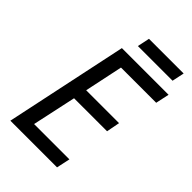

<svg xmlns="http://www.w3.org/2000/svg" viewBox="-249 -954 1053 1053"><g transform="rotate(45 277.0 -427.5)"><path d="M41 0 192 -714H554L537 -635H264L217 -412H472L457 -334H201L146 -79H420L403 0ZM246 -784 261 -855H530L515 -784Z"/></g></svg>

Font: Noto IKEA Latin
Style: Italic
Weight: 400
Italic angle: -12°
Designer: Monotype Design Team
Foundry: Monotype Imaging Inc.
Version: Version 1.0